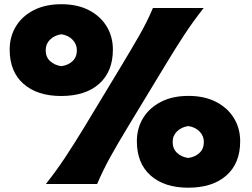

<svg xmlns="http://www.w3.org/2000/svg" viewBox="-20 -873 1195 911"><path d="M270 -417.5Q156.7 -417.5 91.3 -475.3Q25.9 -533.2 25.9 -637.7Q25.9 -699.2 55.4 -747.8Q85 -796.4 140.1 -824.7Q195.3 -853 271 -853Q347.2 -853 401.9 -824.7Q456.5 -796.4 486.1 -747.8Q515.6 -699.2 515.6 -637.7Q515.6 -533.2 450.4 -475.3Q385.3 -417.5 270 -417.5ZM197.8 0Q248.5 -64.5 290 -127.2Q331.5 -189.9 379.9 -269.5L555.2 -559.6Q604 -640.6 640.9 -704.8Q677.7 -769 705.6 -835H946.3Q894.5 -769 852.5 -704.8Q810.5 -640.6 761.7 -559.6L585.9 -269.5Q537.6 -189.9 502.9 -127.2Q468.3 -64.5 440.9 0ZM271 -559.1Q303.7 -563.5 324.2 -582.8Q344.7 -602.1 344.7 -634.8Q344.7 -663.1 324.5 -684.3Q304.2 -705.6 271 -710.4Q238.3 -705.6 217.5 -685.1Q196.8 -664.6 196.8 -634.8Q196.8 -602.1 218 -582.8Q239.3 -563.5 271 -559.1ZM873 17.6Q759.8 17.6 694.6 -40.3Q629.4 -98.1 629.4 -202.6Q629.4 -264.2 658.9 -312.7Q688.5 -361.3 743.4 -389.6Q798.3 -418 874 -418Q950.2 -418 1005.1 -389.6Q1060.1 -361.3 1089.8 -312.7Q1119.6 -264.2 1119.6 -202.6Q1119.6 -98.1 1054 -40.3Q988.3 17.6 873 17.6ZM873 -123.5Q905.8 -127.9 926.5 -147.5Q947.3 -167 947.3 -199.7Q947.3 -228 927 -249Q906.7 -270 873.5 -274.9Q840.8 -270 820.1 -249.8Q799.3 -229.5 799.3 -199.7Q799.3 -167 820.3 -147.5Q841.3 -127.9 873 -123.5Z"/></svg>

Font: Pinar DS1 Black
Style: Regular
Weight: 900
Designer: Amin Abedi
Version: Version 3.000